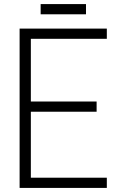

<svg xmlns="http://www.w3.org/2000/svg" viewBox="-20 -920 586 940"><path d="M503 0H76V-780H503V-730H131V-423H453V-373H131V-50H503ZM401 -850H179V-900H401Z"/></svg>

Font: Tanohe Sans Light
Style: Regular
Weight: 300
Designer: Village Type and Design LLC & Cristiano Sobral
Foundry: Cooper Hewitt Smithsonian Design Museum
Version: Version 1.00;September 29, 2021;FontCreator 13.0.0.2655 64-b